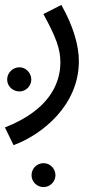

<svg xmlns="http://www.w3.org/2000/svg" viewBox="-46 -359 399 779"><path d="M9 230C123 188 274 70 274 -111C274 -172 253 -250 203 -339L130 -302C181 -209 199 -161 199 -106C199 -15 148 90 -26 158ZM33 12C59 12 81 -10 81 -36C81 -63 59 -86 33 -86C5 -86 -17 -63 -17 -36C-17 -10 5 12 33 12ZM131 400C157 400 179 378 179 352C179 325 157 303 131 303C103 303 82 325 82 352C82 378 103 400 131 400Z"/></svg>

Font: Noto Sans Arabic SemCond
Style: Regular
Weight: 400
Width: 4
Designer: Monotype Design Team, Nadine Chahine, Nizar Qandah and Khaled Hosny
Foundry: Monotype Imaging Inc.
Version: Version 2.012